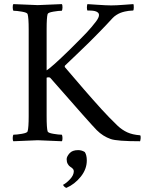

<svg xmlns="http://www.w3.org/2000/svg" viewBox="-20 -682 702 931"><path d="M44.9 2.9Q41.5 -1 41.7 -12.9Q42 -24.9 44.9 -28.8Q60.5 -28.8 86.2 -33.2Q111.8 -37.6 113.8 -44.9Q119.1 -62.5 119.1 -119.1V-540Q119.1 -596.2 113.8 -613.8Q111.8 -621.1 86.2 -625.5Q60.5 -629.9 44.9 -629.9Q42 -633.8 41.7 -646Q41.5 -658.2 44.9 -662.1Q147.5 -657.2 163.1 -657.2Q177.2 -657.2 279.8 -662.1Q283.2 -658.2 283 -646Q282.7 -633.8 279.8 -629.9Q264.2 -629.9 238.5 -625.5Q212.9 -621.1 210.9 -613.8Q206.1 -597.7 206.1 -540V-340.8Q231.9 -356.9 318.8 -441.9Q378.4 -501 401.1 -525.1Q423.8 -549.3 445.8 -578.1Q460 -597.2 460 -608.9Q460 -612.8 458.5 -616.2Q457 -619.6 453.9 -621.8Q450.7 -624 447.5 -625.7Q444.3 -627.4 439.5 -628.4Q434.6 -629.4 430.9 -629.9Q427.2 -630.4 422.1 -630.6Q417 -630.9 414.6 -630.9Q412.1 -630.9 408.2 -630.9Q404.3 -630.9 403.8 -630.9Q401.4 -635.3 401.4 -645.3Q401.4 -655.3 403.8 -662.1Q407.2 -662.1 452.1 -658.9Q497.1 -655.8 519 -655.8Q544.4 -655.8 580.1 -658.7Q615.7 -661.6 627 -662.1Q628.9 -657.7 628.7 -644.3Q628.4 -630.9 625 -630.9Q624.5 -630.9 616.9 -630.4Q609.4 -629.9 602.8 -629.2Q596.2 -628.4 585.2 -626Q574.2 -623.5 564.7 -619.9Q555.2 -616.2 544.7 -609.6Q534.2 -603 525.9 -594.2Q495.6 -561 463.6 -528.3Q431.6 -495.6 413.1 -477.3Q394.5 -459 353.5 -419.7Q312.5 -380.4 294.9 -363.8Q292.5 -359.9 294.9 -356Q307.6 -341.3 340.8 -302.5Q374 -263.7 387.9 -247.6Q401.9 -231.4 429 -200.7Q456.1 -169.9 472.7 -151.9Q489.3 -133.8 510.7 -111.6Q532.2 -89.4 550.8 -71.8Q572.3 -51.8 597.2 -40.3Q622.1 -28.8 660.2 -25.9Q663.1 -20.5 661.9 -10.3Q660.6 0 659.2 2.9Q548.3 2.9 517.1 -7.8Q479 -21 449.2 -50.8Q422.4 -77.6 224.1 -304.2Q222.2 -307.1 214.8 -307.1Q210 -307.1 206.1 -305.2V-119.1Q206.1 -61 210.9 -44.9Q212.9 -37.6 238.5 -33.2Q264.2 -28.8 279.8 -28.8Q282.7 -24.9 283 -12.9Q283.2 -1 279.8 2.9Q177.2 -2 163.1 -2Q147.5 -2 44.9 2.9ZM286.1 213.9Q301.3 206.5 319.6 187Q337.9 167.5 337.9 147.9Q337.9 141.1 332.5 135.7Q327.1 130.4 320.6 126.5Q314 122.6 308.6 113Q303.2 103.5 303.2 89.8Q303.2 77.6 316.7 61.8Q330.1 45.9 358.9 45.9Q376.5 45.9 391.1 55.2Q400.9 69.8 400.9 96.2Q400.9 138.2 371.6 174.8Q342.3 211.4 301.8 229Q296.4 227.5 291.3 222.4Q286.1 217.3 286.1 213.9Z"/></svg>

Font: Crimson
Style: Roman
Weight: 400
Version: Version 0.8